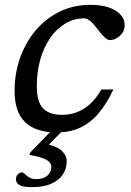

<svg xmlns="http://www.w3.org/2000/svg" viewBox="-20 -535 540 790"><path d="M111.5 235Q74 235 59.8 226.2Q45.5 217.5 45.5 203Q45.5 191 52.8 182.8Q60 174.5 71.5 174.5Q76 174.5 82.8 181.5Q89.5 188.5 100.5 195.2Q111.5 202 128.5 202Q158.5 202 174.8 187.8Q191 173.5 191 150.5Q191 134.5 172 123Q153 111.5 101.5 102.5L104.5 92.5L205 -11H251L155.5 86L158 54.5Q212.5 65.5 233.5 84.8Q254.5 104 254.5 129Q254.5 158.5 238.8 182.5Q223 206.5 191.2 220.8Q159.5 235 111.5 235ZM327 -459.5Q284.5 -459.5 248.8 -438.2Q213 -417 186.8 -379.2Q160.5 -341.5 146 -291Q131.5 -240.5 131.5 -182Q131.5 -114 157.8 -88.2Q184 -62.5 235 -62.5Q266.5 -62.5 295 -72.8Q323.5 -83 349.2 -105.8Q375 -128.5 397 -167H446.5Q420 -110 386.8 -70.2Q353.5 -30.5 310.8 -10.2Q268 10 213 10Q128 10 84 -31.8Q40 -73.5 40 -160Q40 -234 63.2 -298.5Q86.5 -363 128.2 -411.8Q170 -460.5 227 -487.8Q284 -515 351 -515Q419 -515 456 -491Q493 -467 493 -431.5Q493 -406 473.5 -388Q454 -370 432.5 -370Q423 -370 410.8 -381.2Q398.5 -392.5 382 -414.5Q365.5 -437 351.8 -448.2Q338 -459.5 327 -459.5Z"/></svg>

Font: Newsreader 7pt
Style: Italic
Weight: 400
Italic angle: -17°
Designer: Hugues Gentile
Foundry: Production Type
Version: Version 1.003